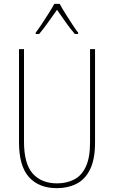

<svg xmlns="http://www.w3.org/2000/svg" viewBox="-20 -970 594 1000"><path d="M475 -228Q475 -140 449 -87.5Q423 -35 378 -12.5Q333 10 277 10Q182 10 130.5 -48Q79 -106 79 -228V-714H105V-232Q105 -117 150.5 -66Q196 -15 277 -15Q328 -15 367 -35.5Q406 -56 427.5 -103Q449 -150 449 -228V-714H475ZM291 -950Q303 -927 322 -897Q341 -867 359 -839.5Q377 -812 387 -800V-793H370Q347 -819 322 -854.5Q297 -890 277 -919Q257 -891 231.5 -855Q206 -819 184 -793H166V-800Q179 -817 197 -844Q215 -871 233 -899.5Q251 -928 263 -950Z"/></svg>

Font: Noto Sans Lao Looped Condensed Thin
Style: Regular
Weight: 100
Width: 3
Designer: Mark Frömberg, Ben Mitchell
Foundry: The Fontpad Ltd
Version: Version 1.002; ttfautohint (v1.8.4.7-5d5b)